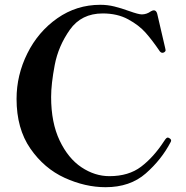

<svg xmlns="http://www.w3.org/2000/svg" viewBox="-20 -767 776 800"><path d="M49 -355Q49 -454 94 -544.5Q139 -635 219 -691Q299 -747 398 -747Q428 -747 456.5 -740Q485 -733 518 -721Q557 -707 571 -707Q591 -707 609 -720Q616 -724 621 -724Q631 -724 635 -710L651 -641L668 -568L670 -558Q670 -552 662 -548Q660 -547 657 -547Q651 -547 646 -553Q614 -600 586.5 -631Q559 -662 514 -686.5Q469 -711 408 -711Q319 -711 271 -643Q223 -575 208 -496Q193 -417 193 -363Q193 -256 228.5 -181.5Q264 -107 319.5 -70Q375 -33 436 -33Q516 -33 568 -72.5Q620 -112 663 -178Q670 -189 674 -192Q678 -194 679 -194Q681 -194 686 -191Q693 -187 693 -181Q693 -179 691 -175Q653 -102 587.5 -44.5Q522 13 420 13Q335 13 249.5 -26Q164 -65 106.5 -148Q49 -231 49 -355Z"/></svg>

Font: Shippori Mincho B1
Style: Bold
Weight: 700
Designer: FONTDASU
Foundry: FONTDASU / Google Inc. / but / Adobe
Version: Version 3.110; ttfautohint (v1.8.3)